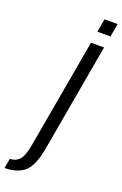

<svg xmlns="http://www.w3.org/2000/svg" viewBox="-304 -798 686 1078"><g transform="rotate(20 39.0 -259.0)"><path d="M-121 229.5 -111 171Q-76.5 171 -54.5 147.5Q-32.5 124 -20 51L94.5 -597.5H172.5L59 46.5Q39.5 157 -4 193.2Q-47.5 229.5 -121 229.5ZM121 -747H199L185.5 -668H107Z"/></g></svg>

Font: Anybody Condensed Regular
Style: Italic
Weight: 400
Width: 3
Italic angle: -10°
Designer: Tyler Finck
Foundry: Etcetera Type Company
Version: Version 1.010; ttfautohint (v1.8.3) -l 8 -r 50 -G 200 -x 14 